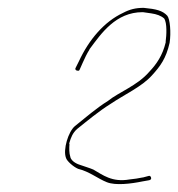

<svg xmlns="http://www.w3.org/2000/svg" viewBox="-20 -739 454 489"><path d="M172 -565C172 -564 171 -560 177 -559C181 -559 181 -558 183 -562L191 -580C196 -591 201 -602 208 -613V-614L209 -615C238 -654 275 -708 343 -708H344L365 -705C379 -703 390 -699 398 -692C406 -681 404 -648 402 -634V-631C394 -598 379 -576 360 -556V-555V-556C330 -521 282 -504 255 -482C226 -464 197 -439 171 -418C154 -404 140 -358 148 -337C150 -329 167 -314 179 -309C208 -302 229 -284 252 -275C274 -266 314 -271 343 -277L360 -280C364 -281 365 -283 365 -285C365 -289 362 -292 359 -291L344 -287H343C333 -285 322 -283 310 -282C265 -274 241 -294 218 -307C209 -311 198 -314 184 -319C180 -320 161 -327 159 -340C156 -349 156 -361 157 -373H156L157 -376C160 -387 165 -401 177 -411C202 -431 232 -456 261 -474C298 -499 341 -518 367 -547C388 -570 403 -590 412 -630C416 -656 413 -691 406 -699C394 -712 378 -716 346 -719C325 -719 310 -715 293 -706C246 -684 207 -639 181 -583ZM159 -340 160 -341ZM412 -629H413ZM359 -291Z"/></svg>

Font: Stray Cat
Style: HlObl
Weight: 100
Version: Version 1.0